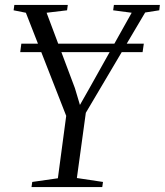

<svg xmlns="http://www.w3.org/2000/svg" viewBox="-20 -763 672 783"><path d="M108.5 0 111.5 -21 216 -36 250 -290.5 85.5 -711 35.5 -721 38.5 -743H256.5L253.5 -721L170 -711L285.5 -403.5L306 -335L346 -405.5L517 -711L441.5 -721L444.5 -743H632L629.5 -721L572 -712L330 -303L293.5 -37L400 -21L397 0ZM566.5 -585 561.5 -550.5H62.5L67 -585Z"/></svg>

Font: Merriweather 120pt Light
Style: Italic
Weight: 300
Italic angle: -7.8°
Version: Version 2.101